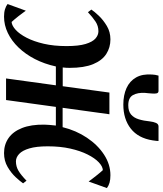

<svg xmlns="http://www.w3.org/2000/svg" viewBox="43 -849 806 952"><g transform="rotate(90 446.0 -373.0)"><path d="M52.5 10Q31 10 15.8 5.2Q0.5 0.5 -10 -7.5L23 -98Q27 -93 34.2 -82.8Q41.5 -72.5 50.2 -61.5Q59 -50.5 66.8 -41.2Q74.5 -32 79 -27.5Q97.5 -29 118.2 -48Q139 -67 157.2 -102.2Q175.5 -137.5 187 -187.2Q198.5 -237 198.5 -300Q198.5 -360 188 -394.5Q177.5 -429 160.8 -443.5Q144 -458 125 -458Q98.5 -458 76.8 -443.5Q55 -429 30.5 -406L17.5 -423Q27 -437.5 48 -459.8Q69 -482 98.8 -499.8Q128.5 -517.5 165.5 -517.5Q205.5 -517.5 237.5 -497Q269.5 -476.5 288 -432Q306.5 -387.5 306.5 -315Q306.5 -306.5 306 -297.5Q305.5 -288.5 304.5 -281H397.5L429 -512.5H536.5L504.5 -280.5H600.5Q617 -347.5 653 -401.2Q689 -455 737.2 -486.2Q785.5 -517.5 839 -517.5Q861 -517.5 876.2 -513Q891.5 -508.5 902.5 -500L870 -409.5Q866 -415 858.5 -425Q851 -435 842.2 -446Q833.5 -457 825.8 -466.2Q818 -475.5 813.5 -480Q795 -479 774.5 -459.5Q754 -440 736 -404.2Q718 -368.5 706.8 -318.8Q695.5 -269 695.5 -206.5Q695.5 -150.5 705.8 -115.8Q716 -81 733.2 -65Q750.5 -49 770 -49Q796 -49 817.5 -62Q839 -75 866 -101.5L879 -84.5Q869.5 -70.5 848.8 -48Q828 -25.5 797.8 -7.8Q767.5 10 729 10Q687 10 654.8 -12.2Q622.5 -34.5 604.8 -79.2Q587 -124 588 -190.5Q588.5 -202.5 589.5 -216.5Q590.5 -230.5 592.5 -247H500L466 0H359L393 -247H299.5Q287 -190 262.8 -143Q238.5 -96 205.5 -61.8Q172.5 -27.5 133.5 -8.8Q94.5 10 52.5 10ZM420.5 -756Q431 -756 433 -746.2Q435 -736.5 433.5 -721.5Q433.5 -714.5 432.2 -705Q431 -695.5 430.5 -688.5Q428.5 -652.5 441.5 -629.2Q454.5 -606 492 -606Q521.5 -606 537.8 -619.8Q554 -633.5 561.5 -658Q569 -682.5 572 -713.5Q574 -731 579.5 -743.5Q585 -756 597 -756H669Q669 -751.5 668.5 -745.5Q668 -739.5 666 -727Q655 -655.5 607.8 -618.5Q560.5 -581.5 488.5 -581.5Q442 -581.5 407 -597.2Q372 -613 354 -644.8Q336 -676.5 339.5 -724Q340 -732 341.2 -740Q342.5 -748 345 -756Z"/></g></svg>

Font: Merriweather 120pt Medium
Style: Italic
Weight: 500
Italic angle: -7.8°
Version: Version 2.101